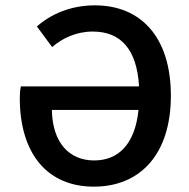

<svg xmlns="http://www.w3.org/2000/svg" viewBox="-20 -686 708 718"><path d="M331 12C504 12 619 -109 619 -328C619 -548 506 -666 335 -666C244 -666 170 -633 118 -587L175 -510C213 -543 265 -568 327 -568C433 -568 492 -500 500 -363H58C55 -349 54 -333 54 -320C54 -110 158 12 331 12ZM332 -86C241 -86 176 -150 174 -275H498C485 -148 424 -86 332 -86Z"/></svg>

Font: Source Sans Pro Semibold
Style: Regular
Weight: 600
Designer: Paul D. Hunt
Foundry: Adobe Systems Incorporated
Version: Version 3.006;hotconv 1.0.111;makeotfexe 2.5.65597